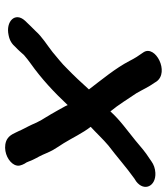

<svg xmlns="http://www.w3.org/2000/svg" viewBox="30 -718 660 760"><g transform="rotate(90 360.0 -338.0)"><path d="M664 -623C647 -622 632 -617 618 -607L608 -600C581 -583 561 -565 536 -544C497 -512 455 -483 421 -445C395 -476 371 -516 349 -548C335 -572 324 -597 308 -619L303 -627C266 -680 156 -623 187 -576C200 -558 211 -541 221 -521C250 -465 296 -410 334 -360C308 -331 278 -299 251 -273C231 -252 208 -235 186 -216C158 -194 126 -175 103 -149C89 -135 76 -122 62 -107C26 -68 65 -30 119 -42C141 -46 155 -56 167 -70C178 -80 188 -92 198 -103C209 -113 219 -120 231 -129C293 -173 345 -222 396 -276C397 -273 399 -269 400 -267C410 -250 422 -226 432 -210L444 -190C451 -180 459 -165 465 -153L473 -135C479 -124 482 -115 488 -105L494 -93C496 -90 497 -87 498 -84C510 -62 515 -35 552 -29C587 -24 621 -43 632 -65C640 -81 634 -93 628 -105C620 -115 618 -128 612 -139L606 -151C604 -155 601 -160 599 -164C590 -181 583 -202 573 -219L560 -240C556 -247 551 -253 547 -260C526 -294 507 -335 482 -367C504 -387 532 -417 556 -437C601 -471 642 -508 687 -540L698 -547C740 -579 717 -626 664 -623Z"/></g></svg>

Font: Blanket
Style: SikObl
Weight: 700
Foundry: Cannot Into Space Fonts
Version: Version 0.9